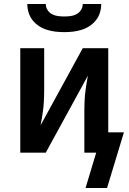

<svg xmlns="http://www.w3.org/2000/svg" viewBox="-20 -760 640 956"><path d="M300 -600Q278 -600 256.5 -602.5Q235 -605 214 -611.5Q193 -618 174.5 -630Q156 -642 142.5 -659Q129 -676 122.5 -697Q116 -718 116 -740H208Q208 -724 216.5 -710.5Q225 -697 239 -689.5Q253 -682 268.5 -680Q284 -678 300 -678Q316 -678 331.5 -680Q347 -682 361 -689.5Q375 -697 383.5 -710.5Q392 -724 392 -740H484Q484 -718 477.5 -697Q471 -676 457.5 -659Q444 -642 425.5 -630Q407 -618 386 -611.5Q365 -605 343.5 -602.5Q322 -600 300 -600ZM406 176 459 0H400V-208Q400 -222 400.5 -236Q401 -250 401.5 -263.5Q402 -277 403.5 -291Q405 -305 407 -318.5Q409 -332 411.5 -348.5Q414 -365 416 -374L418 -384L208 0H81V-520H200V-312Q200 -298 199.5 -284Q199 -270 198.5 -256.5Q198 -243 196.5 -229Q195 -215 193 -201.5Q191 -188 188.5 -171.5Q186 -155 184 -147L182 -136L392 -520H519V-101H597L513 176Z"/></svg>

Font: R Plex Mono
Style: Bold
Weight: 700
Monospace: yes
Designer: Belleve Invis
Foundry: Belleve Invis
Version: Version 31.8.0